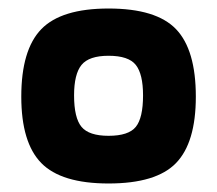

<svg xmlns="http://www.w3.org/2000/svg" viewBox="-20 -711 510 451"><path d="M30 -484Q30 -594 77 -642.5Q124 -691 235 -691Q347 -691 393.5 -642.5Q440 -594 440 -484Q440 -376 393.5 -328Q347 -280 235 -280Q124 -280 77 -328Q30 -376 30 -484ZM235 -392Q282 -392 299 -413Q316 -434 316 -487Q316 -537 299 -558.5Q282 -580 235 -580Q189 -580 171.5 -558.5Q154 -537 154 -487Q154 -434 171.5 -413Q189 -392 235 -392Z"/></svg>

Font: Bakbak One
Style: Regular
Weight: 400
Designer: Saumya Kishore and Sanchit Sawaria
Foundry: A Good Feeling
Version: Version 1.003; ttfautohint (v1.8.3)